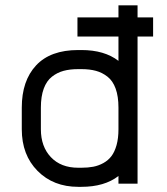

<svg xmlns="http://www.w3.org/2000/svg" viewBox="-20 -704 640 736"><path d="M136.7 -291.5V-208.5Q136.7 -142.1 175 -101.6Q213.4 -61 279.8 -61H292Q317.4 -61 337.6 -64.9Q357.9 -68.8 376.5 -79.1Q395 -89.4 407.2 -105.5Q419.4 -121.6 426.8 -147.7Q434.1 -173.8 434.1 -208.5V-291.5Q434.1 -334.5 423.3 -364.3Q412.6 -394 392.3 -409.9Q372.1 -425.8 347.9 -432.4Q323.7 -439 292 -439H279.8Q248 -439 223.6 -432.4Q199.2 -425.8 179 -409.9Q158.7 -394 147.7 -364.3Q136.7 -334.5 136.7 -291.5ZM279.8 -512.2H292Q380.4 -512.2 434.1 -470.7V-564H276.9V-637.2H434.1V-683.6H507.3V-637.2H566.9V-564H507.3V0H434.1V-29.3Q380.4 12.2 292 12.2H279.8Q184.6 12.2 124 -48.8Q63.5 -109.9 63.5 -208.5V-291.5Q63.5 -394.5 118.4 -453.4Q173.3 -512.2 279.8 -512.2Z"/></svg>

Font: Anka/Coder
Style: Regular
Weight: 400
Monospace: yes
Version: Version 001.100